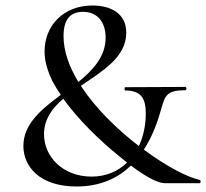

<svg xmlns="http://www.w3.org/2000/svg" viewBox="-20 -666 749 698"><path d="M706 -12C661 -22 588 -59 503 -122C536 -173 555 -229 567 -273C580 -319 587 -338 654 -338C659 -338 659 -350 654 -350L436 -349C431 -349 432 -337 436 -337C495 -337 510 -306 510 -252C510 -210 501 -170 485 -135C403 -198 325 -275 274 -354C353 -408 439 -458 439 -547C439 -620 379 -646 316 -646C210 -646 142 -572 142 -479C142 -442 153 -408 171 -370C180 -354 190 -337 201 -321C131 -269 65 -216 65 -135C65 -61 124 12 258 12C347 12 410 -20 456 -64C524 -13 560 0 580 0H706C710 0 711 -11 706 -12ZM211 -535C211 -595 235 -623 282 -623C331 -623 364 -589 364 -529C364 -461 319 -412 265 -368C231 -424 211 -480 211 -535ZM313 -24C210 -24 140 -95 140 -178C140 -232 170 -273 210 -307C264 -232 342 -155 416 -96C425 -88 434 -82 442 -75C409 -43 365 -24 313 -24Z"/></svg>

Font: Cormorant Infant Book
Style: Regular
Weight: 500
Designer: Christian Thalmann (Catharsis Fonts)
Version: Version 1.000;PS 002.000;hotconv 1.0.88;makeotf.lib2.5.64775